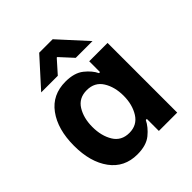

<svg xmlns="http://www.w3.org/2000/svg" viewBox="-206 -885 1029 1029"><g transform="rotate(-45 308.5 -371.0)"><path d="M92 -466Q147 -541 247 -541Q314 -541 352 -510.5Q390 -480 406 -446H414V-528H553V0H414V-91H406Q388 -54 350 -23Q312 8 244 8Q146 8 91 -67Q36 -142 36 -265Q36 -390 92 -466ZM177 -267Q177 -199 206 -151.5Q235 -104 295 -104Q354 -104 384 -152Q414 -200 414 -267Q414 -334 384.5 -381Q355 -428 295 -428Q235 -428 206 -381Q177 -334 177 -267ZM257 -750H359L503 -592H376L309 -665H305L240 -592H114Z"/></g></svg>

Font: Lopes Sans
Style: Bold
Weight: 700
Designer: Gabriel Lam, Diego Maldonado
Foundry: TypeRant, Foresti Design
Version: Version 4.000